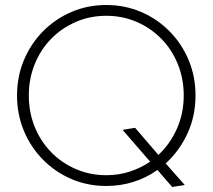

<svg xmlns="http://www.w3.org/2000/svg" viewBox="-20 -731 848 766"><path d="M667 15 608 -53Q565 -22 513 -5.5Q461 11 404 11Q330 11 265.5 -16.5Q201 -44 152 -93.5Q103 -143 75.5 -208.5Q48 -274 48 -350Q48 -426 75.5 -491.5Q103 -557 152 -606.5Q201 -656 265.5 -683.5Q330 -711 404 -711Q478 -711 542.5 -683.5Q607 -656 656 -606.5Q705 -557 732.5 -491.5Q760 -426 760 -350Q760 -268 728 -198.5Q696 -129 641 -79L717 7ZM404 -32Q454 -32 498 -46.5Q542 -61 579 -86L469 -213L519 -221L612 -113Q659 -157 686 -218Q713 -279 713 -350Q713 -417 689.5 -475Q666 -533 624 -576Q582 -619 525.5 -643.5Q469 -668 404 -668Q339 -668 282.5 -643.5Q226 -619 184 -576Q142 -533 118.5 -475Q95 -417 95 -350Q95 -283 118.5 -225Q142 -167 184 -124Q226 -81 282.5 -56.5Q339 -32 404 -32Z"/></svg>

Font: Red Hat Display VF
Style: Regular
Weight: 300
Designer: Pentagram, MCKL
Foundry: Pentagram, MCKL
Version: Version 1.023